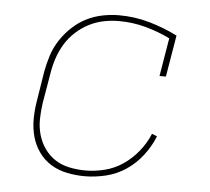

<svg xmlns="http://www.w3.org/2000/svg" viewBox="-44 -575 688 630"><g transform="rotate(5 300.0 -260.0)"><path d="M257 8Q227 8 198 2Q169 -4 145.5 -18.5Q122 -33 105.5 -56Q89 -79 81.5 -106.5Q74 -134 74 -163.5Q74 -193 79 -223L95 -323Q100 -350 108.5 -376.5Q117 -403 133 -427.5Q149 -452 170.5 -472Q192 -492 217 -504.5Q242 -517 269.5 -522.5Q297 -528 324 -528Q376 -528 424.5 -514Q473 -500 517 -478L494 -341H473L494 -467Q455 -486 412.5 -497.5Q370 -509 325 -509Q300 -509 275 -504Q250 -499 226.5 -487Q203 -475 183 -456.5Q163 -438 149.5 -415.5Q136 -393 128 -369Q120 -345 116 -320L99 -220Q95 -193 94.5 -166.5Q94 -140 101 -115Q108 -90 122.5 -69.5Q137 -49 157.5 -35.5Q178 -22 204.5 -16.5Q231 -11 258 -11Q289 -11 321 -19Q353 -27 381 -46Q409 -65 431 -92.5Q453 -120 465 -150L482 -143Q469 -110 446 -80Q423 -50 392.5 -29.5Q362 -9 326.5 -0.5Q291 8 257 8Z"/></g></svg>

Font: Iosevka Etoile Thin
Style: Italic
Weight: 100
Italic angle: -9°
Designer: Belleve Invis
Foundry: Belleve Invis
Version: Version 22.1.2; ttfautohint (v1.8.4)